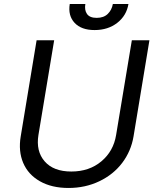

<svg xmlns="http://www.w3.org/2000/svg" viewBox="-20 -929 781 962"><path d="M640.6 -727.3H728.7L649.1 -245.7Q636.7 -171.5 592.3 -112.9Q547.9 -54.3 477.6 -20.8Q407.3 12.8 323.2 12.8Q239 12.8 180 -20.8Q121.1 -54.3 96.2 -112.9Q71.4 -171.5 83.8 -245.7L163.4 -727.3H251.4L172.6 -252.8Q159.4 -171.5 203.7 -120.6Q247.9 -69.6 337.4 -69.6Q427.2 -69.6 487.9 -120.6Q548.7 -171.5 561.8 -252.8ZM545.5 -909.1H623.6Q614 -850.9 567.6 -814.6Q521.3 -778.4 453.8 -778.4Q387.4 -778.4 353.7 -814.6Q320 -850.9 329.5 -909.1H407.7Q402.3 -878.9 415.8 -859.2Q429.3 -839.5 464.5 -839.5Q499.6 -839.5 519.9 -859.2Q540.1 -878.9 545.5 -909.1Z"/></svg>

Font: Karasuma Gothic
Style: Italic
Weight: 400
Italic angle: -9.39999°
Designer: Rasmus Andersson / Ryoko Nishizuka
Foundry: Genbu
Version: Version 1.00